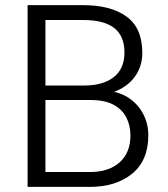

<svg xmlns="http://www.w3.org/2000/svg" viewBox="-20 -731 656 751"><path d="M140.1 -339.8V-396.5H309.6Q383.3 -396.5 425 -429.4Q466.8 -462.4 466.8 -525.4Q466.8 -590.8 426.3 -621.8Q385.7 -652.8 304.7 -652.8H157.7V0H87.9V-710.9H304.7Q413.1 -710.9 474.9 -666.3Q536.6 -621.6 536.6 -523.9Q536.6 -480 516.4 -444.8Q496.1 -409.7 459.2 -387.5Q422.4 -365.2 371.6 -359.4L335.4 -339.8ZM116.7 0 153.8 -58.1H331.1Q406.2 -58.1 448.2 -96.2Q490.2 -134.3 490.2 -200.7Q490.2 -240.7 473.9 -272.2Q457.5 -303.7 423.1 -321.8Q388.7 -339.8 335.4 -339.8H208.5V-396.5H387.2L400.4 -376Q449.7 -371.1 485.4 -346.7Q521 -322.3 540.5 -284.4Q560.1 -246.6 560.1 -201.7Q560.1 -103.5 497.1 -51.8Q434.1 0 331.1 0Z"/></svg>

Font: Heebo Light
Style: Regular
Weight: 300
Designer: Oded Ezer
Foundry: Ezer Type House
Version: Version 3.100